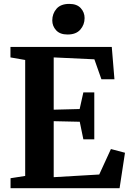

<svg xmlns="http://www.w3.org/2000/svg" viewBox="-20 -990 687 1010"><path d="M112.5 -64.5V-674.5L35 -688V-743H568L582 -573H513.5L476.5 -678L262.5 -688V-413L399 -416.5L418.5 -504H476V-257H418.5L399.5 -349.5L262.5 -352.5V-58L502 -72L563.5 -206L637.5 -186.5L609 0H35.5V-52.5ZM335 -808.5Q295.5 -808.5 275.2 -830.8Q255 -853 255 -882.5Q255 -918 277.2 -943.8Q299.5 -969.5 344 -969.5H345Q384.5 -969.5 404.8 -947.2Q425 -925 425 -895Q425 -860 402.5 -834.2Q380 -808.5 336 -808.5Z"/></svg>

Font: Merriweather Text Regular
Style: Bold
Weight: 700
Designer: Eben Sorkin
Foundry: Eben Sorkin
Version: Version 2.100; ttfautohint (v1.7.19-72a1) -l 8 -r 50 -G 200 